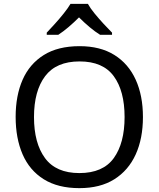

<svg xmlns="http://www.w3.org/2000/svg" viewBox="-20 -964 821 994"><path d="M720 -358Q720 -247 682.5 -164.5Q645 -82 572 -36Q499 10 391 10Q280 10 206.5 -36Q133 -82 97 -165Q61 -248 61 -359Q61 -469 97 -551Q133 -633 206.5 -679Q280 -725 392 -725Q499 -725 572 -679.5Q645 -634 682.5 -551.5Q720 -469 720 -358ZM156 -358Q156 -223 213 -145.5Q270 -68 391 -68Q513 -68 569 -145.5Q625 -223 625 -358Q625 -493 569 -569.5Q513 -646 392 -646Q271 -646 213.5 -569.5Q156 -493 156 -358ZM435 -944Q447 -922 469.5 -894.5Q492 -867 516.5 -840.5Q541 -814 560 -795V-784H498Q472 -800 444 -823.5Q416 -847 389 -874Q362 -847 335 -824Q308 -801 282 -784H222V-795Q241 -815 264.5 -841Q288 -867 310 -894.5Q332 -922 345 -944Z"/></svg>

Font: Noto Sans Gunjala Gondi Semibold
Style: Regular
Weight: 600
Designer: Ek Type
Foundry: Ek Type
Version: Version 1.004; ttfautohint (v1.8.4.7-5d5b)